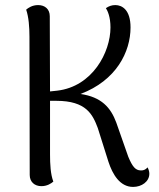

<svg xmlns="http://www.w3.org/2000/svg" viewBox="-20 -722 625 756"><path d="M561 -63C552 -52 540 -50 533 -51C514 -52 502 -64 485 -105L438 -239C416 -299 379 -340 297 -352C438 -405 494 -518 494 -614C494 -683 461 -702 434 -702C420 -702 409 -698 397 -690C404 -679 415 -655 415 -614C415 -516 344 -381 205 -365L177 -362L176 -658C176 -686 157 -702 130 -702C107 -702 91 -691 83 -684C93 -655 96 -616 96 -577L97 -33C97 -6 116 11 143 11C166 11 182 0 190 -7C179 -36 177 -75 177 -114V-325H202C320 -325 345 -271 365 -218L407 -85C423 -36 452 14 504 14C538 14 568 -7 568 -38C568 -45 566 -54 561 -63Z"/></svg>

Font: Arima Koshi
Style: Regular
Weight: 400
Designer: Joana Correia and Natanael Gama
Foundry: NDISCOVER
Version: Version 1.019;PS 001.019;hotconv 1.0.88;makeotf.lib2.5.64775